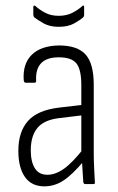

<svg xmlns="http://www.w3.org/2000/svg" viewBox="-20 -652 417 680"><path d="M281 0Q277 0 275 -7Q274 -28 272 -54Q270 -80 270 -100L268 -110V-351Q268 -405 251 -427Q234 -449 188 -449Q103 -449 108 -365Q108 -359 102 -359H71Q65 -359 64 -368Q60 -426 92.5 -458Q125 -490 189 -491Q254 -491 283 -459Q312 -427 312 -352V-115Q312 -82 313.5 -55Q315 -28 316 -7Q317 0 311 0ZM137 8Q92 8 68.5 -25Q45 -58 45 -118Q45 -185 79 -223.5Q113 -262 190 -271L275 -281V-244L192 -234Q137 -228 113 -199.5Q89 -171 89 -120Q89 -79 103.5 -56Q118 -33 148 -33Q176 -33 206 -54Q236 -75 277 -127L278 -83Q236 -33 204.5 -12.5Q173 8 137 8ZM188 -557Q156 -557 134 -569.5Q112 -582 101 -591Q98 -595 98 -600V-627Q98 -631 100 -632Q102 -633 105 -631Q119 -618 139.5 -607Q160 -596 188 -596Q216 -596 237 -607Q258 -618 272 -631Q275 -633 276.5 -632Q278 -631 278 -627V-600Q278 -594 275 -591Q264 -581 242.5 -569Q221 -557 188 -557Z"/></svg>

Font: Sofia Sans Condensed Light
Style: Regular
Weight: 300
Designer: Botio Nikoltchev, Ani Petrova
Foundry: lettersoup
Version: Version 4.101